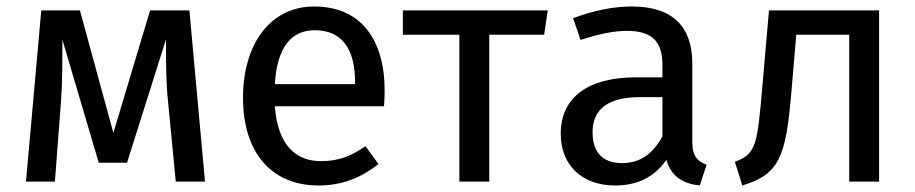

<svg xmlns="http://www.w3.org/2000/svg" viewBox="-20 -559 2818 591"><path d="M563 -527H442L329 -150L226 -527H107L60 0H149L168 -250C172 -305 172 -371 172 -437L284 -58H371L491 -438C491 -359 491 -307 497 -249L521 0H611Z M1073 -300H826C833 -417 879 -466 949 -466C1032 -466 1073 -409 1073 -306ZM1164 -279C1164 -440 1089 -539 947 -539C811 -539 728 -422 728 -258C728 -91 814 12 961 12C1034 12 1093 -13 1145 -54L1105 -109C1059 -77 1020 -63 968 -63C892 -63 835 -110 826 -232H1162C1163 -244 1164 -261 1164 -279Z M1666 -527H1220V-452H1394V0H1486V-452H1655Z M1895 -57C1835 -57 1804 -90 1804 -152C1804 -224 1853 -260 1950 -260H2019V-139C1989 -84 1949 -57 1895 -57ZM2111 -123V-364C2111 -474 2053 -539 1926 -539C1867 -539 1809 -527 1744 -503L1767 -436C1821 -454 1870 -464 1909 -464C1982 -464 2019 -436 2019 -360V-321H1938C1791 -321 1706 -260 1706 -147C1706 -53 1769 12 1874 12C1938 12 1994 -12 2031 -67C2047 -15 2081 6 2134 12L2155 -52C2128 -62 2111 -77 2111 -123Z M2347 -527 2326 -286C2311 -112 2307 -85 2242 -61L2265 12C2379 -23 2399 -75 2416 -276L2431 -452H2594V0H2686V-527Z"/></svg>

Font: Fira Math
Style: Regular
Weight: 400
Designer: Xiangdong Zeng
Foundry: Xiangdong Zeng
Version: Version 0.3.4